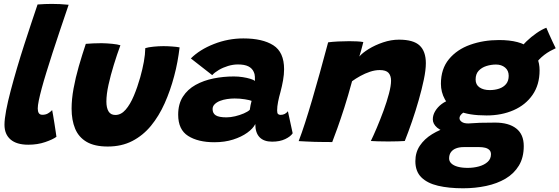

<svg xmlns="http://www.w3.org/2000/svg" viewBox="-20 -738 2934 1007"><path d="M276 -20.5Q257 -6.5 217 7.2Q177 21 128.5 21Q67 21 35.2 -6.5Q3.5 -34 3.5 -83.5Q3.5 -112.5 12.2 -159Q21 -205.5 36 -262.2Q51 -319 69.2 -381Q87.5 -443 107.2 -504Q127 -565 145 -619.2Q163 -673.5 177 -714.5Q217.5 -717.5 251.5 -717.5Q273 -717.5 293.8 -716.5Q314.5 -715.5 340 -713Q316.5 -643 295 -580Q273.5 -517 255.8 -461.5Q238 -406 223.5 -359.2Q209 -312.5 199 -275.2Q189 -238 183.5 -211.2Q178 -184.5 178 -169Q178 -153.5 183.5 -144.8Q189 -136 202.5 -136Q219 -136 231 -142.8Q243 -149.5 253.5 -160.5Q255 -153.5 258.5 -133.5Q262 -113.5 265.8 -89Q269.5 -64.5 272.5 -45Q275.5 -25.5 276 -20.5Z M742 -485.5Q757.5 -490.5 784.8 -493.2Q812 -496 837 -496Q857.5 -496 882.2 -494.2Q907 -492.5 922 -489.5Q917.5 -452 910.5 -414Q903.5 -376 893.5 -339Q873.5 -263 843.5 -196Q813.5 -129 771.8 -78.2Q730 -27.5 674 1.5Q618 30.5 545 30.5Q476 30.5 434.2 6Q392.5 -18.5 374 -63.2Q355.5 -108 355.5 -168.5Q355.5 -217.5 365.8 -273.8Q376 -330 393.2 -389.8Q410.5 -449.5 430 -508Q445.5 -509.5 469.2 -510.5Q493 -511.5 512.5 -511.5Q541 -511 568.8 -508.2Q596.5 -505.5 611.5 -500.5Q593.5 -452 576.8 -397.5Q560 -343 549 -293Q538 -243 538 -205.5Q538 -172.5 549.2 -153.8Q560.5 -135 585 -135Q615 -135 639 -162.8Q663 -190.5 682 -235.8Q701 -281 715.5 -332.5Q727.5 -375.5 734.5 -414Q741.5 -452.5 742 -485.5Z M1104 8Q1019 8 966.8 -25Q914.5 -58 914.5 -136.5Q914.5 -192.5 939.2 -231Q964 -269.5 1006 -292.8Q1048 -316 1099.8 -326.5Q1151.5 -337 1206.5 -337Q1230 -337 1252.8 -333.5Q1275.5 -330 1293.2 -324.5Q1311 -319 1317 -313.5Q1317.5 -320.5 1316.8 -335.8Q1316 -351 1311 -360.5Q1302.5 -380 1282.5 -390Q1262.5 -400 1227.5 -400Q1202.5 -400 1176 -392Q1149.5 -384 1127.5 -371Q1105.5 -358 1093 -344L981 -431.5Q1027.5 -478 1102 -507.2Q1176.5 -536.5 1256.5 -536.5Q1357 -536.5 1413.5 -500.5Q1470 -464.5 1470 -375Q1470 -347.5 1464.5 -316.5Q1459 -285.5 1451 -255.5Q1443.5 -229.5 1438.5 -204.2Q1433.5 -179 1433.5 -158.5Q1433.5 -144.5 1438.2 -140Q1443 -135.5 1451.5 -135.5Q1464 -135.5 1473.5 -140.5Q1483 -145.5 1490 -154.5L1515 -39Q1504 -22 1475.8 -8.5Q1447.5 5 1407 5Q1364 5 1341.5 -18.2Q1319 -41.5 1319 -87.5Q1307.5 -64 1277 -42Q1246.5 -20 1202.5 -6Q1158.5 8 1104 8ZM1168 -122.5Q1189 -122.5 1213.2 -128.2Q1237.5 -134 1258.5 -143Q1279.5 -152 1290 -162Q1291.5 -173 1294.2 -186.8Q1297 -200.5 1299.5 -209Q1290.5 -213 1264.5 -217.2Q1238.5 -221.5 1210.5 -221.5Q1191.5 -221.5 1171.2 -218.5Q1151 -215.5 1133.8 -208.8Q1116.5 -202 1105.8 -191.2Q1095 -180.5 1095 -166Q1095 -143.5 1111.8 -133Q1128.5 -122.5 1168 -122.5Z M1722.5 7Q1705 7 1680.2 6.8Q1655.5 6.5 1630 6Q1609.5 5 1583 4Q1556.5 3 1546.5 2Q1562.5 -39.5 1580 -93.8Q1597.5 -148 1616.8 -213.5Q1636 -279 1657.2 -355Q1678.5 -431 1701 -516Q1723.5 -519 1753.2 -520.5Q1783 -522 1812 -522Q1833 -522 1852.2 -521Q1871.5 -520 1885.5 -517.5Q1884.5 -513.5 1881 -499.8Q1877.5 -486 1873 -469.8Q1868.5 -453.5 1864.5 -441.5Q1880 -460 1913.5 -480.8Q1947 -501.5 1989.2 -515.8Q2031.5 -530 2072.5 -530Q2148.5 -530 2181 -499.2Q2213.5 -468.5 2213.5 -406.5Q2213.5 -371 2203 -320.8Q2192.5 -270.5 2176.2 -213.5Q2160 -156.5 2140.8 -100.8Q2121.5 -45 2103 1.5Q2091 2.5 2067 3.2Q2043 4 2016.5 4Q1987.5 4 1962 3.2Q1936.5 2.5 1925 1.5Q1938.5 -26 1956.5 -68.5Q1974.5 -111 1991.8 -158Q2009 -205 2020 -246.8Q2031 -288.5 2031 -314.5Q2031 -341 2017.8 -355.8Q2004.5 -370.5 1971.5 -370.5Q1947 -370.5 1920.8 -361.8Q1894.5 -353 1870 -339.5Q1845.5 -326 1826.5 -312Q1805.5 -234.5 1785.8 -173Q1766 -111.5 1749.8 -66.5Q1733.5 -21.5 1722.5 7Z M2532 -132.5Q2438 -132.5 2386 -156Q2334 -179.5 2313.2 -217.2Q2292.5 -255 2292.5 -298.5Q2292.5 -376.5 2334.5 -427.5Q2376.5 -478.5 2446 -503.2Q2515.5 -528 2597 -528Q2709 -528 2759.5 -485Q2810 -442 2810 -369Q2810 -293.5 2773.2 -240.5Q2736.5 -187.5 2673.5 -160Q2610.5 -132.5 2532 -132.5ZM2408.5 249.5Q2333.5 249.5 2277.2 236.2Q2221 223 2189.8 192Q2158.5 161 2158.5 107.5Q2158.5 61 2182.2 25.8Q2206 -9.5 2246.2 -34.2Q2286.5 -59 2335.8 -73Q2385 -87 2436 -90.5Q2467 -93 2497 -94Q2527 -95 2577 -95Q2648 -95 2687.5 -64.2Q2727 -33.5 2727 28Q2727 88.5 2701.5 130.5Q2676 172.5 2631.8 198.8Q2587.5 225 2530 237.2Q2472.5 249.5 2408.5 249.5ZM2433 142.5Q2464 142.5 2492 134.8Q2520 127 2537.5 111.2Q2555 95.5 2555 71Q2555 57 2546.8 48.8Q2538.5 40.5 2524.8 37Q2511 33.5 2494.5 33.5Q2477.5 33.5 2453.8 33.5Q2430 33.5 2411 33.5Q2389.5 33.5 2372.2 40Q2355 46.5 2345.2 59.8Q2335.5 73 2335.5 93Q2335.5 108 2347.2 119.2Q2359 130.5 2381 136.5Q2403 142.5 2433 142.5ZM2353 -35.5Q2296 -48.5 2273 -68.2Q2250 -88 2250 -112Q2250 -134.5 2262.5 -155.2Q2275 -176 2295.2 -191.5Q2315.5 -207 2336.5 -212.5L2435 -158Q2413 -151.5 2401.5 -140.5Q2390 -129.5 2390 -118Q2390 -107.5 2401.5 -99Q2413 -90.5 2436 -90.5ZM2548.5 -265.5Q2575.5 -265.5 2598.2 -273.2Q2621 -281 2634.5 -297.5Q2648 -314 2648 -340.5Q2648 -368 2629 -383.8Q2610 -399.5 2581.5 -399.5Q2556 -399.5 2531.2 -391.8Q2506.5 -384 2490.5 -367Q2474.5 -350 2474.5 -321Q2474.5 -293.5 2495.2 -279.5Q2516 -265.5 2548.5 -265.5ZM2785.5 -396 2708 -480Q2719 -499.5 2742.2 -522Q2765.5 -544.5 2793.5 -564Q2821.5 -583.5 2845.5 -592.5Q2850 -581.5 2859 -561Q2868 -540.5 2877.8 -519.8Q2887.5 -499 2894.5 -485Q2881 -479 2865.2 -470.2Q2849.5 -461.5 2834.5 -450Q2819.5 -438.5 2806.8 -425Q2794 -411.5 2785.5 -396Z"/></svg>

Font: Grandstander Thin ExtraBold
Style: Italic
Weight: 800
Italic angle: -15°
Version: Version 1.200